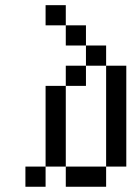

<svg xmlns="http://www.w3.org/2000/svg" viewBox="-20 -712 502 732"><path d="M76.9 -76.9H153.8V0H76.9ZM153.8 -153.8H230.8V-76.9H153.8ZM153.8 -230.8H230.8V-153.8H153.8ZM153.8 -307.7H230.8V-230.8H153.8ZM153.8 -384.6H230.8V-307.7H153.8ZM230.8 -461.5H307.7V-384.6H230.8ZM307.7 -538.5H384.6V-461.5H307.7ZM230.8 -615.4H307.7V-538.5H230.8ZM153.8 -692.3H230.8V-615.4H153.8ZM384.6 -461.5H461.5V-384.6H384.6ZM384.6 -384.6H461.5V-307.7H384.6ZM384.6 -307.7H461.5V-230.8H384.6ZM384.6 -230.8H461.5V-153.8H384.6ZM384.6 -153.8H461.5V-76.9H384.6ZM230.8 -76.9H307.7V0H230.8ZM307.7 -76.9H384.6V0H307.7Z"/></svg>

Font: Jacquarda Bastarda 9
Style: Regular
Weight: 400
Designer: Sarah Cadigan-Fried
Version: Version 1.000; ttfautohint (v1.8.4.7-5d5b)